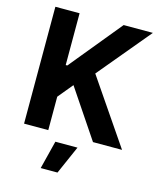

<svg xmlns="http://www.w3.org/2000/svg" viewBox="-134 -801 931 1122"><g transform="rotate(15 331.5 -240.5)"><path d="M59.6 -707H206.1V-393.6H215.8L472.7 -707H649.4L385.7 -390.6L652.3 0H476.6L280.3 -292L206.1 -202.1V0H59.6ZM263.7 54.7H397.5L322.3 225.6H220.7Z"/></g></svg>

Font: Pretendard
Style: Bold
Weight: 700
Designer: Base glyphs from Inter by Rasmus Andersson; Hangeul glyphs from Noto Sans CJK(Source Han Sans) by Jang Soo-young and Kan
Foundry: Kil Hyung-jin
Version: Version 1.309